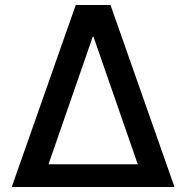

<svg xmlns="http://www.w3.org/2000/svg" viewBox="-20 -748 745 768"><path d="M27 0H678L422 -728H283ZM174 -91 351 -601H354L531 -91Z"/></svg>

Font: Wafeq Medium
Style: Regular
Weight: 500
Designer: Rasmus Andersson & Azza Alameddine
Foundry: Google & TypeTogether
Version: Version 3.000;January 28, 2025;FontCreator 15.0.0.3014 64-bi